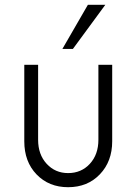

<svg xmlns="http://www.w3.org/2000/svg" viewBox="-20 -770 569 800"><path d="M240 -566.2 346.2 -750H418.8L283.8 -566.2ZM263.8 10Q183.8 10 132.5 -43.1Q81.2 -96.2 81.2 -181.2V-500H138.8V-187.5Q138.8 -126.2 174.4 -87.5Q210 -48.8 263.8 -48.8Q318.8 -48.8 354.4 -87.5Q390 -126.2 390 -187.5V-500H447.5V-181.2Q447.5 -97.5 396.2 -43.8Q345 10 263.8 10Z"/></svg>

Font: Now Light
Style: Regular
Weight: 300
Designer: Alfredo Marco Pradil
Foundry: Alfredo Marco Pradil
Version: Version 1.002;PS 001.002;hotconv 1.0.88;makeotf.lib2.5.64775